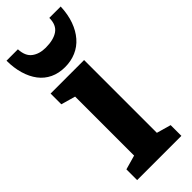

<svg xmlns="http://www.w3.org/2000/svg" viewBox="-268 -814 847 847"><g transform="rotate(-45 156.0 -390.0)"><path d="M325 -780H254Q254 -736 226.5 -717Q199 -698 150 -698Q111 -698 85.5 -717Q60 -736 58 -780H-13Q-13 -735 -2 -697.5Q9 -660 29.5 -633Q50 -606 80.5 -591.5Q111 -577 150 -577Q187 -577 218.5 -590.5Q250 -604 273 -630.5Q296 -657 309.5 -694.5Q323 -732 325 -780ZM22 -473 89 -454V-86L22 -67V0H298V-67L231 -86V-540H22Z"/></g></svg>

Font: GradeGX
Style: Regular
Weight: 100
Width: 1
Designer: Adam Twardoch
Foundry: Adam Twardoch
Version: Version 2.002; DEVELOPMENT